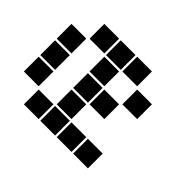

<svg xmlns="http://www.w3.org/2000/svg" viewBox="-114 -664 827 827"><g transform="rotate(45 300.0 -250.0)"><path d="M106 -495Q105 -495 105 -495Q105 -495 105 -494V-406Q105 -405 105 -405Q105 -405 106 -405H194Q195 -405 195 -405Q195 -405 195 -406V-494Q195 -495 195 -495Q195 -495 194 -495ZM206 -495Q205 -495 205 -495Q205 -495 205 -494V-406Q205 -405 205 -405Q205 -405 206 -405H294Q295 -405 295 -405Q295 -405 295 -406V-494Q295 -495 295 -495Q295 -495 294 -495ZM306 -495Q305 -495 305 -495Q305 -495 305 -494V-406Q305 -405 305 -405Q305 -405 306 -405H394Q395 -405 395 -405Q395 -405 395 -406V-494Q395 -495 395 -495Q395 -495 394 -495ZM6 -395Q5 -395 5 -395Q5 -395 5 -394V-306Q5 -305 5 -305Q5 -305 6 -305H94Q95 -305 95 -305Q95 -305 95 -306V-394Q95 -395 95 -395Q95 -395 94 -395ZM206 -395Q205 -395 205 -395Q205 -395 205 -394V-306Q205 -305 205 -305Q205 -305 206 -305H294Q295 -305 295 -305Q295 -305 295 -306V-394Q295 -395 295 -395Q295 -395 294 -395ZM406 -395Q405 -395 405 -395Q405 -395 405 -394V-306Q405 -305 405 -305Q405 -305 406 -305H494Q495 -305 495 -305Q495 -305 495 -306V-394Q495 -395 495 -395Q495 -395 494 -395ZM6 -295Q5 -295 5 -295Q5 -295 5 -294V-206Q5 -205 5 -205Q5 -205 6 -205H94Q95 -205 95 -205Q95 -205 95 -206V-294Q95 -295 95 -295Q95 -295 94 -295ZM206 -295Q205 -295 205 -295Q205 -295 205 -294V-206Q205 -205 205 -205Q205 -205 206 -205H294Q295 -205 295 -205Q295 -205 295 -206V-294Q295 -295 295 -295Q295 -295 294 -295ZM306 -295Q305 -295 305 -295Q305 -295 305 -294V-206Q305 -205 305 -205Q305 -205 306 -205H394Q395 -205 395 -205Q395 -205 395 -206V-294Q395 -295 395 -295Q395 -295 394 -295ZM6 -195Q5 -195 5 -195Q5 -195 5 -194V-106Q5 -105 5 -105Q5 -105 6 -105H94Q95 -105 95 -105Q95 -105 95 -106V-194Q95 -195 95 -195Q95 -195 94 -195ZM206 -195Q205 -195 205 -195Q205 -195 205 -194V-106Q205 -105 205 -105Q205 -105 206 -105H294Q295 -105 295 -105Q295 -105 295 -106V-194Q295 -195 295 -195Q295 -195 294 -195ZM106 -95Q105 -95 105 -95Q105 -95 105 -94V-6Q105 -5 105 -5Q105 -5 106 -5H194Q195 -5 195 -5Q195 -5 195 -6V-94Q195 -95 195 -95Q195 -95 194 -95ZM206 -95Q205 -95 205 -95Q205 -95 205 -94V-6Q205 -5 205 -5Q205 -5 206 -5H294Q295 -5 295 -5Q295 -5 295 -6V-94Q295 -95 295 -95Q295 -95 294 -95ZM306 -95Q305 -95 305 -95Q305 -95 305 -94V-6Q305 -5 305 -5Q305 -5 306 -5H394Q395 -5 395 -5Q395 -5 395 -6V-94Q395 -95 395 -95Q395 -95 394 -95ZM406 -95Q405 -95 405 -95Q405 -95 405 -94V-6Q405 -5 405 -5Q405 -5 406 -5H494Q495 -5 495 -5Q495 -5 495 -6V-94Q495 -95 495 -95Q495 -95 494 -95Z"/></g></svg>

Font: Doto Black
Style: Regular
Weight: 900
Version: Version 1.000